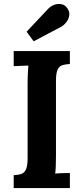

<svg xmlns="http://www.w3.org/2000/svg" viewBox="-20 -961 427 981"><path d="M152 -750 116 -799 227 -917Q241 -931 259 -937Q277 -943 294.5 -939.5Q312 -936 324 -919Q336 -902 334 -884Q332 -866 321 -850.5Q310 -835 294 -825ZM337 -634Q315 -633 299 -628Q283 -623 274.5 -605.5Q266 -588 266 -547V-164Q266 -137 265 -112Q264 -87 262 -74Q278 -76 302.5 -76.5Q327 -77 337 -77V0H50V-66Q73 -67 88.5 -72Q104 -77 112.5 -95Q121 -113 121 -153V-536Q121 -563 122.5 -588Q124 -613 125 -626Q109 -625 85 -624.5Q61 -624 50 -623V-700H337Z"/></svg>

Font: Lora
Style: Weight 700
Weight: 700
Designer: Olga Karpushina, Alexei Vanyashin (Cyrillic)
Foundry: Cyreal
Version: Version 3.001